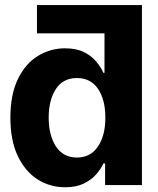

<svg xmlns="http://www.w3.org/2000/svg" viewBox="-20 -748 638 776"><path d="M243.7 8.8Q181.2 8.8 131.1 -23.4Q81.1 -55.7 51.5 -118.2Q22 -180.7 22 -272Q22 -365.7 52.2 -428.2Q82.5 -490.7 132.8 -521.7Q183.1 -552.7 242.7 -552.7Q288.6 -552.7 319.3 -537.4Q350.1 -522 369.1 -499Q388.2 -476.1 397.9 -453.6H402.3V-613.3H129.4V-727.5H553.7V0H404.8V-87.4H397.9Q387.7 -64.9 368.2 -42.7Q348.6 -20.5 318.1 -5.9Q287.6 8.8 243.7 8.8ZM291 -111.3Q345.7 -111.3 375.7 -155.5Q405.8 -199.7 405.8 -272.5Q405.8 -345.7 376 -389.2Q346.2 -432.6 291 -432.6Q234.9 -432.6 205.8 -388.2Q176.8 -343.8 176.8 -272.5Q176.8 -201.2 206.1 -156.2Q235.4 -111.3 291 -111.3Z"/></svg>

Font: Inter Tight
Style: Bold
Weight: 700
Designer: Rasmus Andersson
Foundry: rsms
Version: Version 3.004; ttfautohint (v1.8.4.7-5d5b)